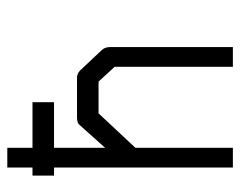

<svg xmlns="http://www.w3.org/2000/svg" viewBox="-86 -620 658 526"><g transform="rotate(-90 243.0 -357.0)"><path d="M47 -538H25V-597H47V-666H101V-597H226V-538H101V-398L165.5 -470Q171 -475 184.5 -475H293.5Q303.5 -475 312.5 -467L369 -407Q377 -398.5 377 -385V-48H323V-372L282.5 -416H195.5L101 -315V-48H47Z"/></g></svg>

Font: 3270 Nerd Font Mono SemCond
Style: Regular
Weight: 400
Monospace: yes
Version: Version 3.0.1;Nerd Fonts 3.1.1